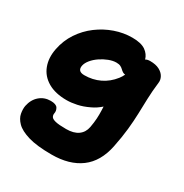

<svg xmlns="http://www.w3.org/2000/svg" viewBox="-180 -670 1019 1065"><g transform="rotate(30 330.0 -137.0)"><path d="M298 256Q203 256 148 239.5Q93 223 68 197.5Q43 172 38 144.5Q33 117 37 95Q46 51 75.5 25.5Q105 0 146 0Q181 0 191 16.5Q201 33 197 51Q195 62 200.5 72Q206 82 228 87.5Q250 93 297 93Q345 93 373 73Q401 53 408 16Q414 -17 415.5 -43Q417 -69 416 -94Q415 -106 415 -119Q387 -94 356 -80Q319 -62 283.5 -54.5Q248 -47 219 -47Q146 -47 98.5 -75Q51 -103 32.5 -152Q14 -201 26 -262Q38 -323 71 -372.5Q104 -422 151 -457Q198 -492 252.5 -511Q307 -530 363 -530Q419 -530 448 -510Q476 -490 484 -460Q495 -467 513 -467Q549 -467 572 -455Q595 -443 605.5 -424Q616 -405 613 -385Q606 -327 604.5 -278Q603 -229 601.5 -181.5Q600 -134 594.5 -80Q589 -26 575 43Q553 151 482 203.5Q411 256 298 256ZM430 -332Q421 -333 414 -337Q406 -342 399 -349Q392 -356 382 -361Q372 -366 355 -366Q333 -366 307 -356Q281 -346 257.5 -330Q234 -314 218 -294.5Q202 -275 198 -256Q194 -237 203 -226.5Q212 -216 235 -216Q288 -216 333 -237.5Q378 -259 411 -301Q422 -315 430 -332Z"/></g></svg>

Font: Shantell Sans Light ExtraBold
Style: Italic
Weight: 800
Italic angle: -11°
Version: Version 1.008;[ac192a2d6]